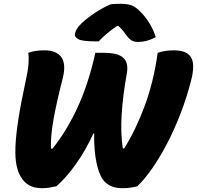

<svg xmlns="http://www.w3.org/2000/svg" viewBox="-20 -977 1033 1007"><path d="M128 -700Q148 -707 167.5 -710Q187 -713 214 -713Q277 -713 302.5 -676Q328 -639 308 -562Q279 -450 262 -358.5Q245 -267 247 -198L255 -197Q330 -290 387.5 -415Q445 -540 480 -700H525Q582 -700 609.5 -685.5Q637 -671 644 -646.5Q651 -622 645 -591Q624 -474 618 -375.5Q612 -277 624 -199L631 -198Q693 -297 739.5 -423Q786 -549 807 -700Q824 -706 845 -709.5Q866 -713 893 -713Q959 -713 981.5 -677Q1004 -641 983 -558Q960 -467 927 -381.5Q894 -296 855.5 -222.5Q817 -149 777 -92Q737 -35 700 0Q686 4 666 7Q646 10 623 10Q595 10 571.5 2.5Q548 -5 528 -25Q501 -54 486.5 -122Q472 -190 474 -277H470Q428 -186 377.5 -115.5Q327 -45 276 0Q257 4 239.5 7Q222 10 199 10Q123 10 89 -50Q74 -74 66.5 -111Q59 -148 61 -206Q63 -264 76 -349Q89 -434 115 -554Q127 -607 129.5 -642Q132 -677 128 -700ZM559 -954Q571 -956 586.5 -956.5Q602 -957 612 -957Q644 -957 665.5 -950.5Q687 -944 711 -921Q740 -893 761.5 -859Q783 -825 797 -782Q750 -757 705 -757Q683 -757 670 -765Q657 -773 645 -789Q636 -802 626.5 -814Q617 -826 601 -841H594Q559 -817 535.5 -796.5Q512 -776 498 -760H479Q411 -760 390 -772Q369 -784 373 -800Q375 -811 383 -825Q391 -839 408 -855Q439 -884 479.5 -910.5Q520 -937 559 -954Z"/></svg>

Font: Recursive Sn Csl St Blk
Style: Italic
Weight: 900
Italic angle: -15°
Version: Version 1.079;hotconv 1.0.112;makeotfexe 2.5.65598; ttfautoh